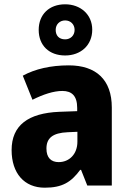

<svg xmlns="http://www.w3.org/2000/svg" viewBox="-20 -863 601 893"><path d="M283 -605C355 -605 409 -652 409 -725C409 -796 354 -843 283 -843C209 -843 160 -796 160 -724C160 -651 209 -605 283 -605ZM283 -680C254 -680 239 -698 239 -724C239 -750 258 -768 283 -768C308 -768 327 -750 327 -724C327 -698 308 -680 283 -680ZM300 -559C215 -559 143 -542 86 -511L131 -399C181 -424 229 -440 270 -440C314 -440 339 -417 339 -361V-346L256 -343C111 -337 34 -280 34 -165C34 -57 93 10 188 10C270 10 311 -16 353 -73H357L386 0H500V-363C500 -492 427 -559 300 -559ZM295 -248 340 -250V-204C340 -146 302 -109 253 -109C218 -109 196 -129 196 -172C196 -220 224 -245 295 -248Z"/></svg>

Font: Noto Sans Thai Looped SemiCondensed ExtraBold
Style: Regular
Weight: 800
Width: 4
Designer: Sasikarn Vongin, Ben Mitchell
Foundry: The Fontpad Ltd
Version: Version 1.001